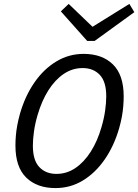

<svg xmlns="http://www.w3.org/2000/svg" viewBox="-20 -945 706 980"><path d="M407 -670Q501.3 -670 556.3 -616.3Q611.3 -562.6 611.3 -453.3Q611.3 -429.5 609.2 -403.7Q607.2 -378 602.2 -350.1Q597.2 -322.3 588 -289.9Q562.1 -200.1 514.6 -131.4Q467.2 -62.7 403.3 -23.9Q339.5 15 263.1 15Q168.8 15 113.8 -38.7Q58.8 -92.4 58.8 -201.7Q58.8 -226.2 60.9 -251.6Q62.9 -277 68.1 -305.2Q73.2 -333.4 82.1 -365.1Q108 -454.9 155.5 -523.6Q202.9 -592.3 267.1 -631.1Q331.3 -670 407 -670ZM268 -57.4Q320.7 -57.4 365 -87.4Q409.3 -117.5 443.5 -171.3Q477.7 -225.2 498 -296.2Q511 -340.2 516.6 -380.4Q522.3 -420.5 522.3 -453.5Q522.3 -528.1 489.3 -562.9Q456.4 -597.6 401.8 -597.6Q349.4 -597.6 305.1 -567.6Q260.8 -537.5 226.9 -484Q193.1 -430.5 172.1 -358.8Q159.1 -314.8 153.5 -274.6Q147.8 -234.5 147.8 -201.5Q147.8 -126.9 180.8 -92.1Q213.7 -57.4 268 -57.4ZM665.7 -882.9 463 -736H435.3L438 -799.4L640.3 -925ZM290.6 -887 330.6 -925 461.5 -799.4 452.7 -736H425.1Z"/></svg>

Font: Intel One Mono Light
Style: Italic
Weight: 300
Italic angle: -16°
Monospace: yes
Designer: Fred Shallcrass
Foundry: Frere-Jones Type LLC
Version: Version 1.004